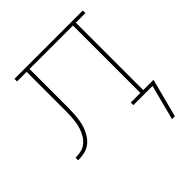

<svg xmlns="http://www.w3.org/2000/svg" viewBox="-196 -665 991 991"><g transform="rotate(-45 300.0 -169.0)"><path d="M493 192 543 0H403V-19H473V-511H156V-282Q156 -280 156 -278.5Q156 -277 156 -275Q156 -252 156 -229.5Q156 -207 154.5 -184Q153 -161 149.5 -138.5Q146 -116 138 -95Q130 -74 117.5 -55Q105 -36 86.5 -22.5Q68 -9 45.5 -4.5Q23 0 0 0V-19Q20 -19 40.5 -23.5Q61 -28 77 -41Q93 -54 103.5 -71.5Q114 -89 120.5 -108Q127 -127 130 -147.5Q133 -168 134 -188.5Q135 -209 135 -229Q135 -249 135 -270Q135 -273 135 -276.5Q135 -280 135 -283V-511H65V-530H564V-511H494V-19H569L514 192Z"/></g></svg>

Font: Iosevka Slab Thin Extended
Style: Regular
Weight: 100
Width: 7
Monospace: yes
Designer: Belleve Invis
Foundry: Belleve Invis
Version: Version 11.1.1; ttfautohint (v1.8.3)